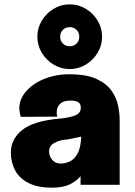

<svg xmlns="http://www.w3.org/2000/svg" viewBox="-20 -851 621 884"><path d="M219 13Q153 13 111 -8.5Q69 -30 49.5 -67Q30 -104 30 -148Q30 -210 81.5 -252Q133 -294 255 -305Q300 -309 326 -319.5Q352 -330 352 -355Q352 -375 338.5 -381.5Q325 -388 307 -388Q273 -388 258.5 -374.5Q244 -361 242 -345Q240 -329 242 -321Q244 -314 244 -314L76 -313Q71 -328 69 -346Q67 -391 98 -428Q129 -465 182 -487Q235 -509 299 -509Q379 -509 425.5 -487Q472 -465 494.5 -432Q517 -399 524 -363Q531 -327 531 -299V0H351V-40Q331 -16 300 -1.5Q269 13 219 13ZM260 -98Q280 -98 301 -107.5Q322 -117 337 -144Q352 -171 354 -222Q331 -217 309.5 -212.5Q288 -208 272 -207Q250 -204 228 -191.5Q206 -179 206 -153Q206 -132 220.5 -115Q235 -98 260 -98ZM301 -533Q261 -533 227 -553.5Q193 -574 172.5 -608Q152 -642 152 -682Q152 -722 172.5 -756Q193 -790 227 -810.5Q261 -831 301 -831Q341 -831 375 -810.5Q409 -790 429.5 -756Q450 -722 450 -682Q450 -642 429.5 -608Q409 -574 375 -553.5Q341 -533 301 -533ZM301 -638Q320 -638 332.5 -650.5Q345 -663 345 -682Q345 -701 332.5 -713.5Q320 -726 301 -726Q282 -726 269.5 -713.5Q257 -701 257 -682Q257 -663 269.5 -650.5Q282 -638 301 -638Z"/></svg>

Font: Panamera Black
Style: Regular
Weight: 900
Designer: Bastien Sozeau
Foundry: NBR — Bastien Sozeau
Version: Version 3.002; ttfautohint (v1.8.4.7-5d5b);gftools[0.9.33]